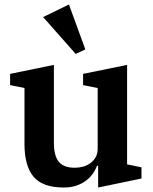

<svg xmlns="http://www.w3.org/2000/svg" viewBox="-20 -823 680 855"><path d="M264 12Q169 12 129 -36.5Q89 -85 89 -182V-431L25 -444V-494L220 -534V-188Q220 -129 242 -102.5Q264 -76 313 -76Q332 -76 350 -81Q368 -86 382.5 -96.5Q397 -107 406 -123Q415 -139 415 -161V-431L350 -444V-494L546 -534V-91L610 -78V-28L417 12V-85H412Q405 -66 392.5 -48.5Q380 -31 361.5 -17.5Q343 -4 319 4Q295 12 264 12ZM172 -747 287 -803 360 -603 317 -583Z"/></svg>

Font: IBM Plex Serif SmBld
Style: Regular
Weight: 600
Designer: Mike Abbink, Paul van der Laan, Pieter van Rosmalen
Foundry: Bold Monday
Version: Version 3.001